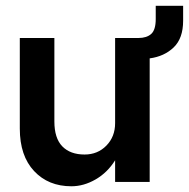

<svg xmlns="http://www.w3.org/2000/svg" viewBox="-20 -632 656 667"><path d="M168.9 -210Q168.9 -151.9 196.5 -123.5Q224.1 -95.2 273.9 -95.2Q319.3 -95.2 349.6 -126.2Q379.9 -157.2 379.9 -204.1V-500H460.9Q489.7 -500 505.4 -514.2Q521 -528.3 521 -565.9V-611.8H616.2V-560.1Q616.2 -499 583.5 -467.5Q550.8 -436 500 -429.2V0H379.9V-75.2Q353.5 -32.7 312.3 -8.8Q271 15.1 228 15.1Q147.9 15.1 98.4 -37.8Q48.8 -90.8 48.8 -185.1V-500H168.9Z"/></svg>

Font: Overused Grotesk SemiBold
Style: Regular
Weight: 600
Version: Version 0.002